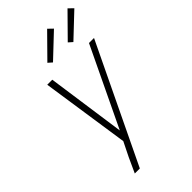

<svg xmlns="http://www.w3.org/2000/svg" viewBox="-290 -1051 1132 1132"><g transform="rotate(-45 276.0 -484.5)"><path d="M157 0H115Q126 -24 136.5 -47Q147 -70 158 -94L202 -183L120 -735H162L232 -242L468 -735H510ZM407 -804 382 -826 523 -969 552 -941ZM237 -804 212 -826 353 -969 382 -941Z"/></g></svg>

Font: Iosevka Extralight
Style: Italic
Weight: 200
Italic angle: -9°
Monospace: yes
Designer: Belleve Invis
Foundry: Belleve Invis
Version: Version 32.5.0; ttfautohint (v1.8.4)